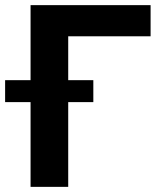

<svg xmlns="http://www.w3.org/2000/svg" viewBox="-59 -727 638 747"><path d="M526.9 -585.8H206.4V0H59.9V-707H526.9ZM-39.1 -415.1H304.1V-329.7H-39.1Z"/></svg>

Font: Pretendard Std Variable
Style: Regular
Weight: 400
Designer: Base glyphs from Inter by Rasmus Andersson; Hangeul glyphs from Noto Sans CJK(Source Han Sans) by Jang Soo-young and Kan
Foundry: Kil Hyung-jin
Version: Version 1.309;Glyphs 3.2 (3225)